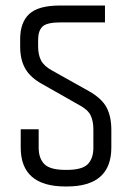

<svg xmlns="http://www.w3.org/2000/svg" viewBox="-20 -670 460 695"><path d="M383 -200V-136Q383 5 222 5H217Q55 5 55 -136V-202H120V-135Q120 -97 140.5 -76Q161 -55 218 -55H221Q278 -55 298 -76Q318 -97 318 -135V-201Q318 -232 308 -252.5Q298 -273 268 -289L134 -365Q90 -389 71.5 -421.5Q53 -454 53 -501V-528Q53 -589 86 -619.5Q119 -650 197 -650H360V-589H200Q149 -589 133.5 -573.5Q118 -558 118 -526V-502Q118 -472 128.5 -451.5Q139 -431 168 -415L302 -340Q348 -314 365.5 -281.5Q383 -249 383 -200Z"/></svg>

Font: Khand
Style: Regular
Weight: 400
Designer: Devanagari: Sanchit Sawaria, Jyotish Sonowal; Latin: Satya Rajpurohit
Foundry: Indian Type Foundry
Version: Version 1.100;PS 1.0;hotconv 1.0.78;makeotf.lib2.5.61930; tt